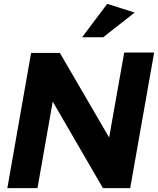

<svg xmlns="http://www.w3.org/2000/svg" viewBox="-20 -974 818 994"><path d="M290 -700H141L18 0H174L253 -448L513 0H654L778 -702H623L545 -262ZM405 -781H514L677 -909L535 -954Z"/></svg>

Font: Geom Bold
Style: Bold Italic
Weight: 700
Italic angle: -10°
Version: Version 1.102